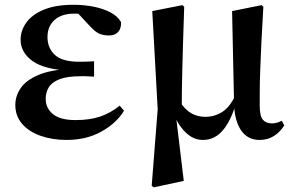

<svg xmlns="http://www.w3.org/2000/svg" viewBox="-20 -572 1226 807"><path d="M260.9 16.2Q199.5 16.2 150.4 -1.2Q101.4 -18.5 72.9 -51.5Q44.4 -84.5 44.4 -130.8Q44.4 -168.4 67 -201.7Q89.6 -235 141.8 -257.1Q194 -279.1 282.4 -283.1V-274.3Q167.6 -278.8 117.1 -315.2Q66.6 -351.5 66.6 -404.7Q66.6 -443.9 90.9 -477.5Q115.2 -511 164.6 -531.5Q214.1 -551.9 289 -551.9Q333 -551.9 373.7 -543.9Q414.5 -535.8 444.9 -519.6Q475.3 -503.3 488.7 -479.2Q490.2 -452.9 476.8 -437.9Q463.4 -422.9 438.1 -422.9Q416.6 -422.9 398.6 -429.9Q380.7 -436.8 354.2 -466.1L291.2 -533.9L352.5 -534.8L374.7 -509.1Q347.5 -511.9 328.4 -513.3Q309.2 -514.7 291.4 -514.7Q239.6 -514.7 209.6 -488.3Q179.6 -461.8 179.6 -416.3Q179.6 -370.3 210.5 -341.3Q241.5 -312.4 314.1 -312.4Q328.8 -312.4 342.7 -312.9Q356.7 -313.4 375.4 -314.4V-249.8Q352.3 -251.6 340.5 -251.6Q328.7 -251.6 319.3 -251.6Q262.7 -251.6 230.6 -239.1Q198.6 -226.7 185.3 -205.6Q172.1 -184.5 172.1 -156.2Q172.1 -117.7 202.4 -92.5Q232.7 -67.3 298.1 -67.3Q358.3 -67.3 402 -82.4Q445.6 -97.5 483.2 -127.9L501.3 -106.5Q468.7 -53.4 405.5 -18.6Q342.3 16.2 260.9 16.2Z M617.6 209.1 642.8 -112.8 620 -525.4 746.4 -550.4 754.2 -543.7Q751.4 -458.5 749.4 -394.8Q747.4 -331 746.3 -281.3Q745.2 -231.6 744.5 -190.3Q743.9 -148.9 743.9 -108.5L719.6 -84.9L752.4 188.3L626.4 215.4ZM1071 16.2Q1022.8 16.2 995.3 -21.4Q967.8 -59 963.9 -128.4V-132.1L955.5 -525.4L1079.6 -550.4L1086.9 -543.7Q1081.4 -454.3 1078.4 -388.6Q1075.4 -323 1073.7 -275.1Q1071.9 -227.1 1071.8 -192Q1071.6 -156.9 1071.6 -129.6Q1071.6 -84 1084.9 -68.7Q1098.1 -53.4 1123.1 -53.4Q1135.9 -53.4 1145.8 -56.8Q1155.7 -60.2 1164.3 -64.5L1174.9 -45.1Q1158.3 -17.8 1132 -0.8Q1105.7 16.2 1071 16.2ZM833.1 16.2Q792.2 16.2 759.6 -16.1Q727 -48.4 708.6 -96.3H705.8L733.5 -148.8Q756.1 -112.1 783 -96.5Q809.8 -80.9 843.2 -80.9Q880.6 -80.9 912.9 -100.7Q945.2 -120.5 968.1 -169.2L979.7 -156.5H976.2Q957.5 -76.9 921.6 -30.4Q885.8 16.2 833.1 16.2Z"/></svg>

Font: Noto Serif SC
Style: Regular
Weight: 200
Designer: Ryoko NISHIZUKA 西塚涼子 (kana & ideographs); Frank Grießhammer (Latin, Greek & Cyrillic); Wenlong ZHANG 张文龙 (bopomofo); San
Foundry: Adobe
Version: Version 2.001;hotconv 1.1.0;makeotfexe 2.6.0